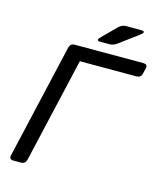

<svg xmlns="http://www.w3.org/2000/svg" viewBox="-127 -962 875 1052"><g transform="rotate(15 310.5 -436.0)"><path d="M48.8 0Q24.4 0 30.8 -26.9L179.7 -673.3Q186 -700.2 210.4 -700.2H598.6Q625.5 -700.2 620.6 -678.2L612.3 -642.1Q606.9 -620.1 580.1 -620.1H261.2L124.5 -26.9Q118.2 0 93.8 0ZM340.8 -752Q313 -752 338.9 -777.8L414.6 -853.5Q432.6 -871.6 456.5 -871.6H539.1Q576.7 -871.6 542.5 -846.2L434.6 -766.1Q415 -752 392.6 -752Z"/></g></svg>

Font: Istok Web
Style: BoldItalic
Weight: 700
Italic angle: -13°
Designer: Andrey V. Panov
Foundry: Andrey V. Panov
Version: Version 1.0.2g